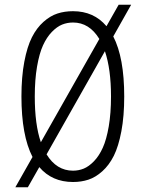

<svg xmlns="http://www.w3.org/2000/svg" viewBox="-20 -753 610 806"><path d="M286.5 11Q198 11 145 -51.5L97 33H44.5L116.5 -94Q70 -184.5 70 -348Q70 -430 82 -493.5Q94 -557 114 -596.5Q134 -636 162.5 -661.2Q191 -686.5 221 -696.2Q251 -706 286.5 -706Q374 -706 427 -643L478 -733H530.5L455.5 -600Q501.5 -511 501.5 -348Q501.5 -265.5 489.5 -202Q477.5 -138.5 457.8 -99Q438 -59.5 409.5 -34Q381 -8.5 351.2 1.2Q321.5 11 286.5 11ZM126 -348Q126 -230 151.5 -156L397 -589.5Q355 -658.5 286.5 -658.5Q262.5 -658.5 240.8 -649.8Q219 -641 197.5 -618.8Q176 -596.5 160.5 -562.5Q145 -528.5 135.5 -473.5Q126 -418.5 126 -348ZM286.5 -36.5Q310 -36.5 331.5 -45.2Q353 -54 374.5 -76.2Q396 -98.5 411.5 -132.8Q427 -167 436.5 -222.2Q446 -277.5 446 -348Q446 -462.5 420.5 -538L175.5 -105Q217.5 -36.5 286.5 -36.5Z"/></svg>

Font: League Mono Narrow UltraLight
Style: Regular
Weight: 200
Width: 3
Designer: Tyler Finck
Foundry: The League of Moveable Type / Tyler Finck
Version: Version 2.210